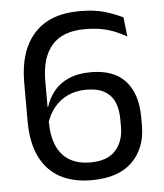

<svg xmlns="http://www.w3.org/2000/svg" viewBox="-49 -694 639 750"><g transform="rotate(-5 270.0 -319.0)"><path d="M280 12Q207.5 12 156.2 -16.2Q105 -44.5 78 -100.5Q51 -156.5 51 -239V-391.5Q51 -514.5 111.8 -582.2Q172.5 -650 291 -650Q350 -650 390.8 -637.5Q431.5 -625 459.5 -610.5L468 -535Q446.5 -547.5 422.8 -557.2Q399 -567 370.2 -572.5Q341.5 -578 304 -578Q218 -578 175.8 -530Q133.5 -482 133.5 -389V-230Q133.5 -172.5 151 -134Q168.5 -95.5 201.5 -76.5Q234.5 -57.5 281.5 -57.5Q348.5 -57.5 380.5 -93.2Q412.5 -129 412.5 -185V-215Q412.5 -254.5 400.2 -282.8Q388 -311 361 -326.5Q334 -342 290.5 -342Q249.5 -342 217.2 -327Q185 -312 162.8 -284.2Q140.5 -256.5 129.5 -218.5L121.5 -288.5H136Q146.5 -322.5 168.8 -349.8Q191 -377 227 -392.8Q263 -408.5 314 -408.5Q404 -408.5 449.2 -358Q494.5 -307.5 494.5 -216.5V-184Q494.5 -95.5 440.5 -41.8Q386.5 12 280 12Z"/></g></svg>

Font: Anek Odia
Style: Regular
Weight: 400
Designer: Yesha Goshar & Mahesh Sahu (Odia), Yesha Goshar (Latin)
Foundry: Ek Type
Version: Version 1.003